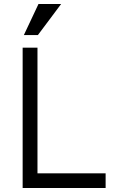

<svg xmlns="http://www.w3.org/2000/svg" viewBox="-20 -938 640 958"><path d="M93 -700V0H507V-73H167V-700ZM172 -918 99 -763H169L285 -918Z"/></svg>

Font: Fliege Mono Light
Style: Regular
Weight: 300
Version: Version 0.020;Glyphs 3.3 (3306)